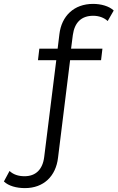

<svg xmlns="http://www.w3.org/2000/svg" viewBox="-110 -767 604 986"><path d="M369 -686C398 -686 425 -676 443 -659L474 -713C450 -736 408 -747 368 -747C270 -747 206 -685 195 -591L186 -517H92L85 -458H179L117 39C109 104 73 138 16 138C-16 138 -42 129 -61 111L-90 165C-66 188 -25 199 18 199C115 199 177 137 188 43L250 -458H409L416 -517H255L264 -587C273 -652 308 -686 369 -686Z"/></svg>

Font: Montserrat Lite
Style: Regular
Weight: 400
Designer: Julieta Ulanovsky
Foundry: Julieta Ulanovsky
Version: Version 7.200;PS 007.200;hotconv 1.0.88;makeotf.lib2.5.64775